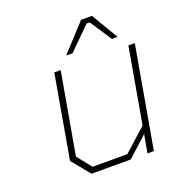

<svg xmlns="http://www.w3.org/2000/svg" viewBox="-130 -824 858 930"><g transform="rotate(-20 298.5 -359.0)"><path d="M264 -580 391 -718H447L529 -580H500L426 -692H410L297 -580ZM184 0 107 -94 182 -523H215L141 -104L200 -30H379L496 -135L564 -523H597L505 0H472L489 -94L386 0Z"/></g></svg>

Font: Tomorrow ExtraLight
Style: Italic
Weight: 275
Italic angle: -10°
Designer: Tony de Marco, Monica Rizzolli
Foundry: Just in Type
Version: Version 2.002